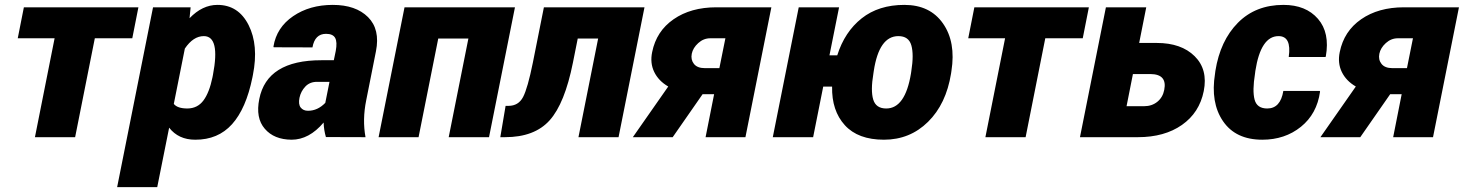

<svg xmlns="http://www.w3.org/2000/svg" viewBox="-20 -558 5955 781"><path d="M518.1 -402.3H365.7L285.6 0H122.1L202.1 -402.3H52.2L77.1 -528.3H543Z M687 -135.3Q701.7 -116.7 742.7 -116.7Q783.7 -117.2 807.6 -149.4Q831.5 -181.6 844.2 -243.2L846.2 -253.4Q876.5 -411.1 809.1 -411.1Q766.1 -411.1 731.9 -360.4ZM864.3 -538.1Q949.7 -538.1 991.2 -456.1Q1032.7 -374 1008.8 -253.4L1006.8 -243.2Q981 -116.2 923.8 -52.7Q866.7 10.7 773.9 10.3Q706.1 10.3 668 -38.6L619.6 203.1H456.5L602.5 -528.3H755.4L751 -483.9Q803.2 -538.1 864.3 -538.1Z M1232.9 -107.4Q1272 -107.4 1303.2 -139.6L1320.3 -225.1H1271Q1240.7 -225.6 1222.2 -206.1Q1203.6 -186.5 1198.2 -160.2Q1192.9 -133.8 1203.1 -120.6Q1213.4 -107.4 1232.9 -107.4ZM1287.1 -313H1337.9L1345.7 -350.6Q1352.5 -387.2 1343.3 -403.8Q1334 -420.4 1306.2 -420.4Q1260.7 -420.4 1251 -365.2L1093.3 -365.7L1092.3 -368.7Q1105 -446.3 1172.4 -492.2Q1239.7 -538.1 1333.5 -538.1Q1427.2 -538.1 1477.1 -488.3Q1526.9 -438.5 1509.3 -349.6L1469.7 -150.4Q1453.6 -71.3 1466.8 0L1305.7 -0.5Q1297.4 -28.8 1296.4 -59.6Q1237.3 10.3 1166 10.3Q1094.7 9.8 1057.1 -34.2Q1019 -78.1 1034.7 -155.3Q1065.9 -313 1287.1 -313Z M1969.2 0H1805.2L1885.3 -401.4H1762.7L1682.6 0H1520L1625.5 -528.3H2074.7Z M2034.2 0H2015.1L2036.6 -127.4H2048.3Q2088.9 -127.4 2107.7 -163.3Q2126.5 -199.2 2147.5 -303.2L2192.4 -528.3H2601.6L2496.1 0H2333L2413.1 -401.4H2330.1L2310.5 -303.2Q2277.3 -137.2 2215.8 -68.6Q2154.3 0 2034.2 0Z M2847.2 -280.8H2906.2L2930.7 -402.3H2869.1Q2841.8 -402.3 2820.3 -382.8Q2798.8 -363.3 2793.9 -339.4Q2789.1 -315.4 2802.7 -298.1Q2816.4 -280.8 2847.2 -280.8ZM2894 -528.3H3117.7L3012.2 0H2850.1L2884.8 -174.8H2837.9L2716.3 0H2554.2L2698.2 -206.1Q2658.7 -229 2641.1 -265.4Q2623.5 -301.8 2632.8 -346.2Q2649.9 -431.2 2720 -479.7Q2790 -528.3 2894 -528.3Z M3585 -116.7Q3662.1 -116.7 3685.5 -258.8L3687 -269Q3697.8 -336.4 3687 -373.8Q3676.3 -411.1 3634.3 -411.1Q3555.7 -411.1 3534.2 -269L3532.7 -258.8Q3521 -189.5 3532 -153.1Q3543 -116.7 3585 -116.7ZM3850.1 -269 3848.6 -258.8Q3828.6 -134.8 3754.9 -62.3Q3681.2 10.3 3575.7 10.3Q3470.2 10.3 3416.5 -48.8Q3362.8 -107.9 3364.7 -205.6H3328.6L3287.6 0H3123.5L3229 -528.3H3393.1L3354 -333H3385.7Q3416 -428.7 3485.1 -483.4Q3554.2 -538.1 3658.7 -538.1Q3763.2 -538.1 3815.9 -462.4Q3868.7 -386.7 3850.1 -269Z M4384.3 -402.3H4231.9L4151.9 0H3988.3L4068.4 -402.3H3918.5L3943.4 -528.3H4409.2Z M4633.8 -126Q4665.5 -126 4687.7 -144Q4710 -162.1 4715.8 -192.4Q4728.5 -256.3 4659.7 -256.8H4588.4L4562.5 -126ZM4685.1 -383.3Q4785.2 -383.3 4839.6 -329.3Q4894 -275.4 4876.5 -187.5Q4858.9 -99.6 4787.8 -49.8Q4716.8 0 4608.4 0H4373L4478.5 -528.3H4642.6L4613.8 -383.3Z M5134.8 -116.7Q5188.5 -116.7 5200.2 -188H5348.6L5349.6 -185.1Q5336.9 -94.7 5271.7 -42.2Q5206.5 10.3 5114.7 10.3Q5006.3 10.3 4954.8 -65.2Q4903.3 -140.6 4922.4 -258.3L4923.8 -269.5Q4943.4 -392.6 5015.4 -465.3Q5087.4 -538.1 5200.7 -538.1Q5292 -538.1 5341.1 -481.4Q5390.1 -424.8 5373 -328.6L5371.6 -326.2H5222.2Q5234.4 -411.1 5180.7 -411.1Q5108.4 -411.1 5086.4 -269.5L5085 -258.3Q5073.7 -189 5083.3 -152.8Q5092.8 -116.7 5134.8 -116.7Z M5644 -280.8H5703.1L5727.5 -402.3H5666Q5638.7 -402.3 5617.2 -382.8Q5595.7 -363.3 5590.8 -339.4Q5585.9 -315.4 5599.6 -298.1Q5613.3 -280.8 5644 -280.8ZM5690.9 -528.3H5914.6L5809.1 0H5647L5681.6 -174.8H5634.8L5513.2 0H5351.1L5495.1 -206.1Q5455.6 -229 5438 -265.4Q5420.4 -301.8 5429.7 -346.2Q5446.8 -431.2 5516.8 -479.7Q5586.9 -528.3 5690.9 -528.3Z"/></svg>

Font: Roboto-BlackItalic
Style: Italic
Weight: 900
Italic angle: -12°
Designer: Google
Version: Version 1.100141; 2013